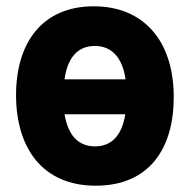

<svg xmlns="http://www.w3.org/2000/svg" viewBox="-20 -580 603 610"><path d="M284 10C455 10 532 -109 532 -271C532 -453 434 -560 278 -560C114 -560 31 -444 31 -278C31 -110 115 10 284 10ZM281 -434C337 -434 369 -395 379 -328H185C194 -394 225 -434 281 -434ZM282 -115C227 -115 196 -152 185 -217H378C368 -153 337 -115 282 -115Z"/></svg>

Font: Noto Sans Mono SemiCondensed ExtraBold
Style: Regular
Weight: 800
Width: 4
Designer: Monotype Design Team
Foundry: Monotype Imaging Inc.
Version: Version 2.014